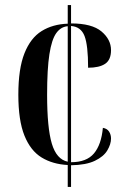

<svg xmlns="http://www.w3.org/2000/svg" viewBox="-20 -734 490 754"><path d="M246 -86Q187 -89 143.5 -115.5Q100 -142 76 -201.5Q52 -261 52 -362Q52 -464 76 -524.5Q100 -585 143.5 -612Q187 -639 246 -641V-714H259V-642Q341 -642 378.5 -610.5Q416 -579 416 -537Q416 -499 393 -483.5Q370 -468 326 -468Q326 -556 312 -592.5Q298 -629 259 -632V-97Q320 -97 349 -131.5Q378 -166 384 -232Q401 -229 408.5 -217Q416 -205 416 -190Q416 -168 401.5 -143.5Q387 -119 352.5 -102.5Q318 -86 259 -85V0H246ZM246 -631Q219 -629 201 -604Q183 -579 174 -521Q165 -463 165 -362Q165 -232 183.5 -170Q202 -108 246 -99Z"/></svg>

Font: Noto Serif Display ExtraCondensed SemiBold
Style: Regular
Weight: 600
Width: 2
Designer: Monotype Design Team
Foundry: Monotype Imaging Inc.
Version: Version 2.009